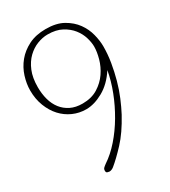

<svg xmlns="http://www.w3.org/2000/svg" viewBox="-205 -930 929 1049"><g transform="rotate(-30 259.5 -405.5)"><path d="M197 8Q183 19 169 19Q165 19 157 16.5Q149 14 149 3Q149 -8 155 -14Q161 -20 172 -28Q219 -59 262 -108Q305 -157 340 -216.5Q375 -276 400 -340.5Q425 -405 436 -467Q394 -402 337.5 -370.5Q281 -339 230 -339Q186 -339 147 -356.5Q108 -374 79 -405.5Q50 -437 32.5 -482Q15 -527 15 -581Q15 -623 29 -667.5Q43 -712 72.5 -748Q102 -784 147.5 -807Q193 -830 256 -830Q322 -830 365.5 -805.5Q409 -781 435 -745Q461 -709 471.5 -667Q482 -625 482 -591Q482 -541 473.5 -490Q465 -439 451.5 -390Q438 -341 419.5 -297Q401 -253 382 -217Q334 -129 284.5 -76Q235 -23 197 8ZM250 -799Q218 -799 184.5 -786Q151 -773 123 -746Q95 -719 77.5 -677Q60 -635 60 -576Q60 -534 70 -497.5Q80 -461 101 -434Q122 -407 153.5 -391.5Q185 -376 228 -376Q285 -376 325 -401Q365 -426 390 -462.5Q415 -499 426.5 -540.5Q438 -582 438 -615Q438 -640 428.5 -672Q419 -704 397 -732Q375 -760 339 -779.5Q303 -799 250 -799Z"/></g></svg>

Font: Life Savers
Style: Regular
Weight: 400
Version: Version 2.001; ttfautohint (v0.93) -l 8 -r 50 -G 200 -x 14 -